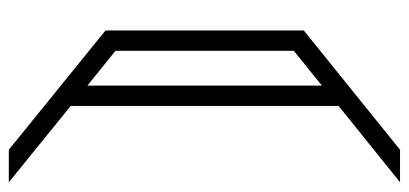

<svg xmlns="http://www.w3.org/2000/svg" viewBox="-260 -546 906 425"><g transform="rotate(90 192.5 -334.0)"><path d="M215 -38 384 99H312L48 -115V-554L312 -767H384L215 -631ZM170 -75V-594L93 -532V-137Z"/></g></svg>

Font: Geostar
Style: Regular
Weight: 400
Designer: Joe Prince
Foundry: Joe Prince
Version: Version 1.002